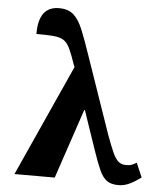

<svg xmlns="http://www.w3.org/2000/svg" viewBox="-54 -817 731 874"><g transform="rotate(5 311.0 -380.5)"><path d="M44 0 274 -509 270 -518Q254 -566 241.5 -592Q229 -618 212 -628.5Q195 -639 165.5 -641.5Q136 -644 88 -644Q87 -770 181 -770Q223 -770 247.5 -748Q272 -726 290.5 -680.5Q309 -635 333 -564L454 -214Q472 -165 484.5 -137Q497 -109 511 -97Q525 -85 546 -85Q563 -85 573 -89Q583 -93 594 -100L622 -35Q594 -14 569.5 -2.5Q545 9 520 9Q486 9 466.5 -5Q447 -19 432.5 -51Q418 -83 399 -139L338 -318H335L228 0Z"/></g></svg>

Font: Noto Serif ExtraBold
Style: Regular
Weight: 800
Designer: Monotype Design Team
Foundry: Monotype Imaging Inc.
Version: Version 2.014